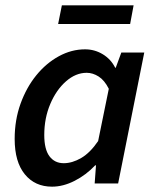

<svg xmlns="http://www.w3.org/2000/svg" viewBox="-20 -688 584 720"><path d="M175 12Q111 12 73 -34.5Q35 -81 35 -167Q35 -238 57 -299Q79 -360 116 -405.5Q153 -451 200.5 -477Q248 -503 299 -503Q335 -503 365.5 -484.5Q396 -466 412 -434H414L435 -491H521L423 0H335L340 -68H337Q303 -32 260 -10Q217 12 175 12ZM219 -76Q251 -76 284.5 -95.5Q318 -115 348 -159L388 -355Q372 -387 350 -401Q328 -415 305 -415Q264 -415 227.5 -383Q191 -351 168.5 -298Q146 -245 146 -182Q146 -128 165.5 -102Q185 -76 219 -76ZM198 -598 212 -668H481L468 -598Z"/></svg>

Font: Source Sans 3 Semibold
Style: Italic
Weight: 600
Italic angle: -11°
Designer: Paul D. Hunt
Foundry: Adobe
Version: Version 3.052;hotconv 1.1.0;makeotfexe 2.6.0